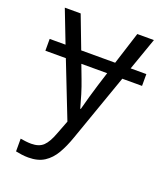

<svg xmlns="http://www.w3.org/2000/svg" viewBox="-142 -634 847 978"><g transform="rotate(20 281.5 -145.5)"><path d="M126 245Q107 245 89.5 242.5Q72 240 57 237V168Q69 170 85 172Q101 174 116 174Q158 174 181 152Q204 130 223 78L251 5L133 -296H22V-360H108L40 -536H126L193 -360H377L433 -536H523L461 -360H546V-296H439L310 70Q292 122 269 161.5Q246 201 212 223Q178 245 126 245ZM290 -79H293Q302 -113 313 -152.5Q324 -192 334 -223L357 -296H217L245 -222Q258 -188 269.5 -150.5Q281 -113 290 -79Z"/></g></svg>

Font: Noto Sans Mono SemiCondensed
Style: Regular
Weight: 400
Width: 4
Designer: Monotype Design Team
Foundry: Monotype Imaging Inc.
Version: Version 2.014